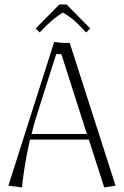

<svg xmlns="http://www.w3.org/2000/svg" viewBox="-20 -823 548 851"><path d="M274.9 -803.2 379.9 -696.8 361.8 -679.2 330.1 -711.9Q299.3 -744.6 258.8 -767.1Q247.1 -761.2 224.6 -743.7Q202.1 -726.1 188 -711.9L155.8 -679.2L138.2 -696.8L243.2 -803.2ZM289.1 -632.8 492.2 0 441.9 7.8 374 -204.1H112.8Q97.2 -136.2 87.6 -72.5Q78.1 -8.8 78.1 7.8L17.1 0L220.2 -637.2Q247.1 -632.8 267.1 -632.8ZM252 -583H229L138.2 -296.9Q128.9 -267.6 120.1 -229H365.2Z"/></svg>

Font: Resagokr
Style: Light
Weight: 300
Designer: gluk
Foundry: gluk
Version: Version 0.95